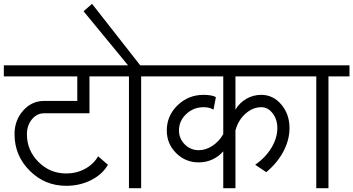

<svg xmlns="http://www.w3.org/2000/svg" viewBox="-33 -996 1869 1016"><path d="M317.4 -12.7Q204.1 -12.7 124 -92.8Q43.9 -172.9 43.9 -286.1Q43.9 -359.4 89.4 -410.6Q134.8 -461.9 200.2 -461.9H376V-591.8H-12.7V-650.4H565.4V-591.8H440.4V-396.5H200.2Q162.1 -396.5 135.7 -364.3Q109.4 -332 109.4 -286.1Q109.4 -200.2 170.4 -139.2Q231.4 -78.1 317.4 -78.1Q372.1 -78.1 417 -102.5Q461.9 -127 486.3 -168.9L538.1 -124Q508.8 -73.2 449.2 -43Q389.6 -12.7 317.4 -12.7Z M539.1 -591.8V-650.4H644.5L409.2 -936.5L454.1 -975.6L709 -650.4H825.2V-591.8H713.9V0H649.4V-591.8Z M798.8 -591.8V-650.4H1556.6V-591.8H1212.9V-416Q1234.4 -452.1 1270.5 -473.1Q1306.6 -494.1 1349.6 -494.1Q1412.1 -494.1 1455.6 -442.9Q1499 -391.6 1499 -318.4Q1499 -255.9 1466.8 -194.8Q1434.6 -133.8 1376 -85L1317.4 -124Q1372.1 -162.1 1403.3 -213.9Q1434.6 -265.6 1434.6 -318.4Q1434.6 -364.3 1409.7 -396.5Q1384.8 -428.7 1349.6 -428.7Q1304.7 -428.7 1266.1 -394.5Q1227.5 -360.4 1212.9 -305.7V0H1148.4V-195.3Q1125 -168 1091.3 -152.3Q1057.6 -136.7 1018.6 -136.7Q948.2 -136.7 898.9 -186Q849.6 -235.4 849.6 -305.7Q849.6 -383.8 906.7 -439Q963.9 -494.1 1043.9 -494.1Q1067.4 -494.1 1084.5 -490.7Q1101.6 -487.3 1109.4 -481.4L1096.7 -416Q1085 -422.9 1071.8 -425.8Q1058.6 -428.7 1043.9 -428.7Q991.2 -428.7 952.6 -392.6Q914.1 -356.4 914.1 -305.7Q914.1 -262.7 944.8 -231.9Q975.6 -201.2 1018.6 -201.2Q1055.7 -201.2 1090.8 -224.1Q1126 -247.1 1148.4 -286.1V-591.8Z M1530.3 -591.8V-650.4H1816.4V-591.8H1705.1V0H1640.6V-591.8Z"/></svg>

Font: Lohit Devanagari
Style: Regular
Weight: 400
Version: 2.95.4